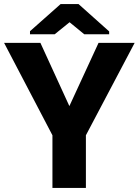

<svg xmlns="http://www.w3.org/2000/svg" viewBox="-31 -921 680 941"><path d="M-11 -711 226 -258V0H390V-258L629 -711H452L309 -401L167 -711ZM116 -753H237L310 -812L382 -753H504V-767L354 -901H266L116 -768Z"/></svg>

Font: Aerodynamic
Style: Bd
Weight: 500
Designer: Google
Version: Version 2.000980; 2014